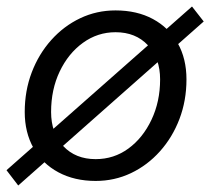

<svg xmlns="http://www.w3.org/2000/svg" viewBox="-25 -540 646 590"><path d="M31 30 -5 -17 565 -520 601 -474ZM51 -196Q51 -261 72.5 -317.5Q94 -374 132.5 -417Q171 -460 221.5 -484Q272 -508 330 -508Q396 -508 445 -481.5Q494 -455 521 -407.5Q548 -360 548 -296Q548 -231 526.5 -174.5Q505 -118 466.5 -75Q428 -32 377.5 -8Q327 16 269 16Q204 16 154.5 -10.5Q105 -37 78 -85Q51 -133 51 -196ZM269 -51Q325 -51 369.5 -83.5Q414 -116 440.5 -172Q467 -228 467 -296Q467 -361 429.5 -401Q392 -441 330 -441Q275 -441 230 -408.5Q185 -376 158.5 -320.5Q132 -265 132 -196Q132 -131 169.5 -91Q207 -51 269 -51Z"/></svg>

Font: Wix Madefor Text
Style: Italic
Weight: 400
Italic angle: -12°
Designer: Dalton Maag Ltd
Foundry: Dalton Maag Ltd
Version: Version 3.100